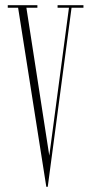

<svg xmlns="http://www.w3.org/2000/svg" viewBox="-20 -720 352 742"><path d="M159 2 50 -690H10V-700H124.5V-690H82L170.5 -118.5L246.5 -690H202.5V-700H302.5V-690H256.5L164.5 2Z"/></svg>

Font: Imbue 100pt Thin
Style: Regular
Weight: 100
Designer: Tyler Finck
Foundry: Etcetera Type Company
Version: Version 1.102; ttfautohint (v1.8.3)